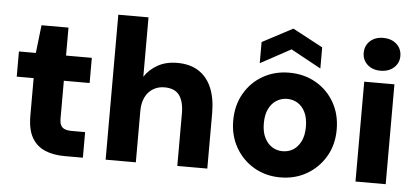

<svg xmlns="http://www.w3.org/2000/svg" viewBox="-50 -833 2058 950"><g transform="rotate(5 979.0 -357.5)"><path d="M297 0Q242 0 200.5 -17.5Q159 -35 135.5 -75Q112 -115 112 -184V-371H28V-496H112L128 -635H262V-496H390V-371H262V-182Q262 -152 276 -139.5Q290 -127 322 -127H389V0Z M502 0V-720H652V-425Q676 -462 717 -485Q758 -508 814 -508Q877 -508 920 -480.5Q963 -453 985 -401Q1007 -349 1007 -275V0H858V-261Q858 -319 835.5 -350.5Q813 -382 761 -382Q730 -382 705 -367Q680 -352 666 -323.5Q652 -295 652 -255V0Z M1370 12Q1298 12 1240 -21.5Q1182 -55 1148 -114Q1114 -173 1114 -248Q1114 -324 1148 -383Q1182 -442 1240 -475Q1298 -508 1370 -508Q1443 -508 1501.5 -475Q1560 -442 1594 -383Q1628 -324 1628 -248Q1628 -172 1593.5 -113.5Q1559 -55 1501 -21.5Q1443 12 1370 12ZM1370 -118Q1400 -118 1423 -132.5Q1446 -147 1460.5 -176Q1475 -205 1475 -248Q1475 -291 1461 -320Q1447 -349 1423.5 -363.5Q1400 -378 1371 -378Q1343 -378 1319 -363.5Q1295 -349 1280.5 -320Q1266 -291 1266 -248Q1266 -205 1280.5 -176Q1295 -147 1318.5 -132.5Q1342 -118 1370 -118ZM1220 -542V-647L1371 -727L1521 -647V-542L1371 -624Z M1743 0V-496H1893V0ZM1818 -557Q1778 -557 1753 -580Q1728 -603 1728 -638Q1728 -674 1753 -697Q1778 -720 1818 -720Q1859 -720 1884.5 -697Q1910 -674 1910 -638Q1910 -603 1884.5 -580Q1859 -557 1818 -557Z"/></g></svg>

Font: DM Sans 24pt Black
Style: Regular
Weight: 900
Designer: Colophon Foundry, Jonny Pinhorn
Foundry: Colophon Foundry
Version: Version 4.004;gftools[0.9.30]